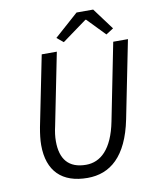

<svg xmlns="http://www.w3.org/2000/svg" viewBox="-92 -907 800 989"><g transform="rotate(-10 308.0 -412.5)"><path d="M252 -726 286 -698 415 -792H419L509 -699L548 -724L464 -837H377ZM163 -656 89 -288C83 -255 79 -223 79 -196C79 -59 153 12 286 12C404 12 495 -62 533 -251L614 -656H537L457 -254C429 -111 365 -56 290 -56C199 -56 157 -108 157 -202C157 -226 160 -251 167 -281L242 -656Z"/></g></svg>

Font: Cambridge Sans Italic
Style: Regular
Weight: 400
Italic angle: -11°
Version: Version 2.000;PS 002.000;hotconv 1.0.88;makeotf.lib2.5.64775